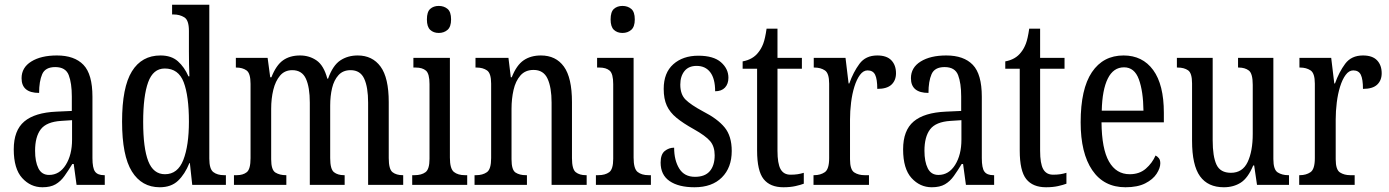

<svg xmlns="http://www.w3.org/2000/svg" viewBox="-20 -780 5861 810"><path d="M159 10Q109 10 73.5 -29Q38 -68 38 -150Q38 -230 82.5 -267.5Q127 -305 218 -309L283 -312V-373Q283 -429 270 -463Q257 -497 213 -497Q171 -497 158 -467Q145 -437 145 -388Q71 -388 71 -450Q71 -495 112 -520.5Q153 -546 220 -546Q294 -546 332 -506.5Q370 -467 370 -372V-113Q370 -71 381 -56Q392 -41 419 -41H422V0H303L291 -88H285Q268 -60 252 -37.5Q236 -15 214.5 -2.5Q193 10 159 10ZM187 -42Q231 -42 257.5 -84.5Q284 -127 284 -191V-273L238 -270Q176 -266 152 -234.5Q128 -203 128 -144Q128 -98 142 -70Q156 -42 187 -42Z M654 10Q578 10 536.5 -56.5Q495 -123 495 -267Q495 -412 536.5 -479Q578 -546 657 -546Q703 -546 730.5 -521.5Q758 -497 775 -458H779Q778 -481 777.5 -508Q777 -535 777 -563V-650Q777 -695 757.5 -707Q738 -719 712 -719H706V-760H863V-111Q863 -67 880 -54Q897 -41 925 -41H933V0H791L781 -92H779Q760 -45 731 -17.5Q702 10 654 10ZM676 -45Q730 -45 753.5 -105.5Q777 -166 777 -267Q777 -375 755 -433Q733 -491 675 -491Q626 -491 605 -433Q584 -375 584 -266Q584 -155 605.5 -100Q627 -45 676 -45Z M967 0V-41H979Q1005 -41 1021 -53.5Q1037 -66 1037 -113V-426Q1037 -471 1020 -483Q1003 -495 977 -495H975V-536H1109L1120 -454H1125Q1145 -505 1174 -525.5Q1203 -546 1246 -546Q1285 -546 1315.5 -525Q1346 -504 1361 -448H1364Q1384 -504 1415.5 -525Q1447 -546 1489 -546Q1551 -546 1585.5 -499Q1620 -452 1620 -349V-113Q1620 -66 1636 -53.5Q1652 -41 1679 -41H1681V0H1533V-347Q1533 -412 1516.5 -448Q1500 -484 1459 -484Q1427 -484 1408 -463Q1389 -442 1381 -408.5Q1373 -375 1373 -335V-113Q1373 -66 1389 -53.5Q1405 -41 1431 -41H1434V0H1287V-347Q1287 -412 1270.5 -448Q1254 -484 1213 -484Q1181 -484 1161.5 -461Q1142 -438 1133 -401Q1124 -364 1124 -321V-108Q1124 -63 1142 -52Q1160 -41 1186 -41H1188V0Z M1831 -641Q1809 -641 1795 -654Q1781 -667 1781 -698Q1781 -730 1795 -742.5Q1809 -755 1831 -755Q1853 -755 1868 -742.5Q1883 -730 1883 -698Q1883 -667 1868 -654Q1853 -641 1831 -641ZM1719 0V-41H1729Q1758 -41 1775 -53.5Q1792 -66 1792 -110V-425Q1792 -469 1777 -482Q1762 -495 1734 -495H1724V-536H1878V-115Q1878 -68 1895 -54.5Q1912 -41 1941 -41H1951V0Z M1982 0V-41H1989Q2016 -41 2034 -53.5Q2052 -66 2052 -113V-427Q2052 -471 2034.5 -483Q2017 -495 1991 -495H1986V-536H2125L2135 -454H2139Q2159 -505 2189 -525.5Q2219 -546 2262 -546Q2325 -546 2359 -499Q2393 -452 2393 -349V-113Q2393 -66 2409 -53.5Q2425 -41 2451 -41H2455V0H2307V-347Q2307 -411 2290 -448Q2273 -485 2231 -485Q2196 -485 2175.5 -461.5Q2155 -438 2146.5 -400.5Q2138 -363 2138 -321V-108Q2138 -63 2155 -52Q2172 -41 2198 -41H2203V0Z M2606 -641Q2584 -641 2570 -654Q2556 -667 2556 -698Q2556 -730 2570 -742.5Q2584 -755 2606 -755Q2628 -755 2643 -742.5Q2658 -730 2658 -698Q2658 -667 2643 -654Q2628 -641 2606 -641ZM2494 0V-41H2504Q2533 -41 2550 -53.5Q2567 -66 2567 -110V-425Q2567 -469 2552 -482Q2537 -495 2509 -495H2499V-536H2653V-115Q2653 -68 2670 -54.5Q2687 -41 2716 -41H2726V0Z M2910 10Q2843 10 2805 -16Q2767 -42 2767 -94Q2767 -129 2784.5 -143Q2802 -157 2824 -157Q2824 -104 2845.5 -69Q2867 -34 2912 -34Q2954 -34 2974.5 -58Q2995 -82 2995 -125Q2995 -162 2976 -184.5Q2957 -207 2907 -235Q2862 -260 2834 -283Q2806 -306 2793 -334.5Q2780 -363 2780 -405Q2780 -473 2820.5 -509Q2861 -545 2926 -545Q2990 -545 3021.5 -517.5Q3053 -490 3053 -452Q3053 -426 3038.5 -410.5Q3024 -395 2997 -395Q2997 -448 2976.5 -475Q2956 -502 2919 -502Q2885 -502 2867.5 -480Q2850 -458 2850 -423Q2850 -382 2872 -360Q2894 -338 2946 -310Q3007 -279 3037 -242.5Q3067 -206 3067 -143Q3067 -73 3025.5 -31.5Q2984 10 2910 10Z M3285 10Q3229 10 3201.5 -24.5Q3174 -59 3174 -145V-490H3113V-521Q3157 -529 3180 -560Q3192 -575 3200 -596Q3208 -617 3214 -659H3260V-536H3363V-490H3260V-144Q3260 -90 3273 -66.5Q3286 -43 3315 -43Q3332 -43 3345 -45Q3358 -47 3371 -51V-5Q3358 0 3336 5Q3314 10 3285 10Z M3412 0V-41H3415Q3441 -41 3459.5 -53.5Q3478 -66 3478 -113V-427Q3478 -471 3460 -483Q3442 -495 3416 -495H3413V-536H3547L3560 -428H3563Q3580 -476 3606 -511Q3632 -546 3681 -546Q3721 -546 3740.5 -525.5Q3760 -505 3760 -471Q3760 -441 3741 -423Q3722 -405 3681 -405Q3681 -446 3672 -464.5Q3663 -483 3640 -483Q3622 -483 3608 -464Q3594 -445 3584.5 -414.5Q3575 -384 3570.5 -347.5Q3566 -311 3566 -276V-108Q3566 -64 3584 -52.5Q3602 -41 3627 -41H3646V0Z M3911 10Q3861 10 3825.5 -29Q3790 -68 3790 -150Q3790 -230 3834.5 -267.5Q3879 -305 3970 -309L4035 -312V-373Q4035 -429 4022 -463Q4009 -497 3965 -497Q3923 -497 3910 -467Q3897 -437 3897 -388Q3823 -388 3823 -450Q3823 -495 3864 -520.5Q3905 -546 3972 -546Q4046 -546 4084 -506.5Q4122 -467 4122 -372V-113Q4122 -71 4133 -56Q4144 -41 4171 -41H4174V0H4055L4043 -88H4037Q4020 -60 4004 -37.5Q3988 -15 3966.5 -2.5Q3945 10 3911 10ZM3939 -42Q3983 -42 4009.5 -84.5Q4036 -127 4036 -191V-273L3990 -270Q3928 -266 3904 -234.5Q3880 -203 3880 -144Q3880 -98 3894 -70Q3908 -42 3939 -42Z M4393 10Q4337 10 4309.5 -24.5Q4282 -59 4282 -145V-490H4221V-521Q4265 -529 4288 -560Q4300 -575 4308 -596Q4316 -617 4322 -659H4368V-536H4471V-490H4368V-144Q4368 -90 4381 -66.5Q4394 -43 4423 -43Q4440 -43 4453 -45Q4466 -47 4479 -51V-5Q4466 0 4444 5Q4422 10 4393 10Z M4728 10Q4637 10 4588 -62Q4539 -134 4539 -264Q4539 -405 4586.5 -475.5Q4634 -546 4720 -546Q4800 -546 4845 -484.5Q4890 -423 4890 -304V-264H4627Q4628 -152 4658.5 -98.5Q4689 -45 4746 -45Q4787 -45 4814 -68.5Q4841 -92 4855 -124Q4863 -120 4869 -112.5Q4875 -105 4875 -91Q4875 -71 4859.5 -47Q4844 -23 4811.5 -6.5Q4779 10 4728 10ZM4804 -313Q4803 -395 4784.5 -445.5Q4766 -496 4722 -496Q4677 -496 4653.5 -448.5Q4630 -401 4628 -313Z M5143 10Q5076 10 5042.5 -36.5Q5009 -83 5009 -186V-428Q5009 -472 4992 -483.5Q4975 -495 4949 -495H4945V-536H5096V-188Q5096 -120 5112 -85.5Q5128 -51 5173 -51Q5222 -51 5243.5 -96.5Q5265 -142 5265 -215V-422Q5265 -470 5248.5 -482.5Q5232 -495 5206 -495H5203V-536H5352V-109Q5352 -64 5370.5 -52.5Q5389 -41 5414 -41H5418V0H5283L5271 -82H5267Q5245 -29 5214.5 -9.5Q5184 10 5143 10Z M5461 0V-41H5464Q5490 -41 5508.5 -53.5Q5527 -66 5527 -113V-427Q5527 -471 5509 -483Q5491 -495 5465 -495H5462V-536H5596L5609 -428H5612Q5629 -476 5655 -511Q5681 -546 5730 -546Q5770 -546 5789.5 -525.5Q5809 -505 5809 -471Q5809 -441 5790 -423Q5771 -405 5730 -405Q5730 -446 5721 -464.5Q5712 -483 5689 -483Q5671 -483 5657 -464Q5643 -445 5633.5 -414.5Q5624 -384 5619.5 -347.5Q5615 -311 5615 -276V-108Q5615 -64 5633 -52.5Q5651 -41 5676 -41H5695V0Z"/></svg>

Font: Noto Serif Hebrew ExtraCondensed
Style: Regular
Weight: 400
Width: 2
Designer: Monotype Design Team
Foundry: Monotype Imaging Inc.
Version: Version 2.004; ttfautohint (v1.8.4.7-5d5b)